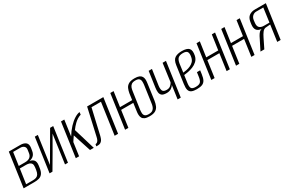

<svg xmlns="http://www.w3.org/2000/svg" viewBox="102 -1458 3643 2422"><g transform="rotate(-30 1923.5 -246.5)"><path d="M22 0 92 -495H259Q309 -495 337.5 -472Q366 -449 358 -395L352 -358Q345 -309 314 -285Q283 -261 239 -260V-262Q286 -262 312.5 -237Q339 -212 331 -155L326 -122Q319 -71 299.5 -44.5Q280 -18 250 -9Q220 0 180 0ZM75 -29H174Q201 -29 221.5 -36Q242 -43 255.5 -63Q269 -83 275 -122L280 -159Q284 -192 274 -209.5Q264 -227 243.5 -234Q223 -241 197 -241H106ZM110 -275H201Q247 -275 272.5 -294.5Q298 -314 303 -354L309 -396Q314 -429 294 -446.5Q274 -464 244 -464H137Z M400 0 470 -494H514L457 -89L693 -494H738L668 0H625L683 -415Q623 -310 563.5 -207Q504 -104 442 0Z M782 0 852 -495H900L868 -266Q905 -328 950 -376Q995 -424 1039 -451Q1083 -478 1114 -480L1110 -445Q1083 -437 1057 -420.5Q1031 -404 1009 -382Q993 -367 978.5 -349.5Q964 -332 950 -313L1044 0H989L904 -262Q890 -244 877 -223Q864 -202 857 -192L830 0Z M1081 0 1086 -29Q1099 -29 1110.5 -37Q1122 -45 1130.5 -61.5Q1139 -78 1144 -104L1232 -494H1468L1398 0H1348L1413 -458H1275L1190 -89Q1187 -78 1182 -62.5Q1177 -47 1168 -33Q1159 -19 1143.5 -9.5Q1128 0 1106 0Z M1855 8Q1812 8 1787.5 -2.5Q1763 -13 1752.5 -32Q1742 -51 1740.5 -76.5Q1739 -102 1744 -132L1777 -372Q1783 -407 1796 -437Q1809 -467 1839.5 -485Q1870 -503 1927 -503Q1969 -503 1993 -492.5Q2017 -482 2028 -463.5Q2039 -445 2040.5 -422Q2042 -399 2038 -372L2005 -133Q1999 -92 1985 -60Q1971 -28 1941 -10Q1911 8 1855 8ZM1500 0 1570 -495H1618L1587 -279H1776L1771 -242H1582L1548 0ZM1858 -21Q1897 -21 1916.5 -36Q1936 -51 1944.5 -74.5Q1953 -98 1956 -124L1991 -373Q1994 -398 1992.5 -421Q1991 -444 1976 -459Q1961 -474 1923 -474Q1884 -474 1864.5 -459Q1845 -444 1837 -421Q1829 -398 1826 -373L1790 -124Q1787 -98 1788 -74.5Q1789 -51 1804.5 -36Q1820 -21 1858 -21Z M2265 0 2293 -196Q2281 -172 2253.5 -155Q2226 -138 2189 -138Q2140 -138 2119 -155Q2098 -172 2094.5 -202.5Q2091 -233 2097 -272L2129 -495H2177L2144 -270Q2138 -223 2149.5 -198Q2161 -173 2208 -173Q2244 -173 2265.5 -192.5Q2287 -212 2296 -231L2332 -495H2381L2311 0Z M2541 10Q2495 10 2467.5 -2Q2440 -14 2431 -43.5Q2422 -73 2430 -129L2466 -383Q2476 -453 2512.5 -477.5Q2549 -502 2613 -502Q2690 -502 2717 -471.5Q2744 -441 2729 -368Q2719 -324 2690 -297Q2661 -270 2623 -255Q2585 -240 2549 -233.5Q2513 -227 2491 -225L2476 -119Q2468 -65 2481.5 -43.5Q2495 -22 2544 -22Q2594 -22 2613.5 -43Q2633 -64 2640 -119L2648 -176H2695L2688 -124Q2681 -71 2665 -42Q2649 -13 2619.5 -1.5Q2590 10 2541 10ZM2496 -257Q2518 -259 2546.5 -264.5Q2575 -270 2603 -282.5Q2631 -295 2651.5 -316Q2672 -337 2679 -369Q2691 -418 2679 -445.5Q2667 -473 2615 -473Q2566 -473 2543 -452Q2520 -431 2512 -378Z M2756 0 2826 -495H2874L2843 -279H3018L3049 -495H3096L3026 0H2979L3013 -242H2838L2804 0Z M3116 0 3186 -495H3234L3203 -279H3378L3409 -495H3456L3386 0H3339L3373 -242H3198L3164 0Z M3472 0 3560 -175Q3575 -203 3592 -220.5Q3609 -238 3630 -240Q3581 -243 3559 -271Q3537 -299 3544 -355L3549 -389Q3558 -446 3592.5 -470.5Q3627 -495 3676 -495H3836L3766 0H3716L3749 -235L3676 -229Q3651 -223 3632 -198Q3613 -173 3595 -136L3528 0ZM3673 -260H3753L3781 -464H3677Q3649 -464 3626 -444.5Q3603 -425 3597 -388L3593 -355Q3586 -304 3607.5 -282Q3629 -260 3673 -260Z"/></g></svg>

Font: Alumni Sans Light
Style: Italic
Weight: 300
Italic angle: -8°
Version: Version 1.016